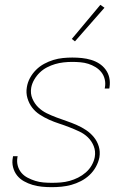

<svg xmlns="http://www.w3.org/2000/svg" viewBox="-20 -766 540 794"><path d="M194 8Q173 8 153 6Q133 4 114.5 -1.5Q96 -7 79 -16.5Q62 -26 50.5 -40.5Q39 -55 34 -74.5Q29 -94 33 -114L34 -120H53L52 -115Q49 -97 53.5 -80.5Q58 -64 68.5 -51.5Q79 -39 94.5 -31Q110 -23 126 -18Q142 -13 159.5 -11.5Q177 -10 195 -10Q213 -10 231.5 -11.5Q250 -13 268 -18Q286 -23 303 -31.5Q320 -40 335 -53Q350 -66 359.5 -83Q369 -100 372 -117Q376 -141 367.5 -162Q359 -183 343.5 -198Q328 -213 307.5 -222.5Q287 -232 266.5 -240Q246 -248 224.5 -255Q203 -262 183 -271Q163 -280 144.5 -292Q126 -304 113 -321Q100 -338 93.5 -360Q87 -382 91 -405Q94 -425 104 -443.5Q114 -462 129 -477Q144 -492 162.5 -502Q181 -512 200.5 -518Q220 -524 240 -526Q260 -528 279 -528Q299 -528 318.5 -526Q338 -524 356.5 -518.5Q375 -513 390.5 -503Q406 -493 417 -478Q428 -463 432 -444.5Q436 -426 433 -406L432 -400H413L414 -405Q417 -422 413 -438.5Q409 -455 399 -467.5Q389 -480 375 -488.5Q361 -497 345.5 -502Q330 -507 312.5 -508.5Q295 -510 278 -510Q261 -510 243 -508Q225 -506 208 -501Q191 -496 174.5 -487.5Q158 -479 144.5 -466Q131 -453 121.5 -436.5Q112 -420 109 -403Q105 -379 114 -358Q123 -337 138.5 -322Q154 -307 173.5 -297.5Q193 -288 214.5 -280Q236 -272 256.5 -265Q277 -258 297.5 -249Q318 -240 336 -228Q354 -216 368 -199Q382 -182 388.5 -160.5Q395 -139 391 -115Q387 -95 376.5 -76Q366 -57 350 -42Q334 -27 314.5 -17Q295 -7 275 -1.5Q255 4 234.5 6Q214 8 194 8ZM290 -595 277 -605 395 -746 412 -734Z"/></svg>

Font: Iosevka Term Curly Thin
Style: Italic
Weight: 100
Italic angle: -9°
Designer: Belleve Invis
Foundry: Belleve Invis
Version: Version 32.3.0